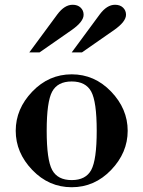

<svg xmlns="http://www.w3.org/2000/svg" viewBox="-20 -774 602 806"><path d="M115.5 -60.5Q46 -133 46 -225Q46 -317 115.5 -389.5Q185 -462 281 -462Q377 -462 446.5 -389.5Q516 -317 516 -225Q516 -133 446.5 -60.5Q377 12 281 12Q185 12 115.5 -60.5ZM199 -389.5Q176 -347 176 -225Q176 -103 199 -60.5Q222 -18 281 -18Q340 -18 363 -60.5Q386 -103 386 -225Q386 -347 363 -389.5Q340 -432 281 -432Q222 -432 199 -389.5ZM146 -554H103L221 -714Q251 -754 285 -754Q306 -754 318.5 -742Q331 -730 331 -712Q331 -683 281 -648ZM324 -554H281L399 -714Q429 -754 463 -754Q484 -754 496.5 -742Q509 -730 509 -712Q509 -683 459 -648Z"/></svg>

Font: Libre Bodoni
Style: Regular
Weight: 400
Designer: Pablo Impallari, Rodrigo Fuenzalida
Foundry: Pablo Impallari, Rodrigo Fuenzalida
Version: Version 1.001